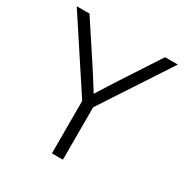

<svg xmlns="http://www.w3.org/2000/svg" viewBox="-167 -863 962 999"><g transform="rotate(30 313.5 -364.0)"><path d="M280.8 0V-314.9L9.8 -727.5H86.4L242.7 -489.7Q261.2 -461.4 278.8 -433.1Q296.4 -404.8 314 -377Q331.5 -404.8 349.4 -433.1Q367.2 -461.4 385.3 -489.7L540.5 -727.5H617.2L346.7 -314.9V0Z"/></g></svg>

Font: Inter Display Light
Style: Regular
Weight: 300
Designer: Rasmus Andersson
Foundry: rsms
Version: Version 4.000;git-a52131595